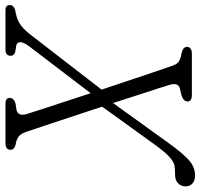

<svg xmlns="http://www.w3.org/2000/svg" viewBox="-48 -716 752 721"><g transform="rotate(90 328.5 -356.0)"><path d="M287 -617Q290 -605.5 300.2 -574.5Q310.5 -543.5 324.8 -499Q339 -454.5 355.5 -404L504.5 -611Q541.5 -662.5 568 -687.2Q594.5 -712 627.5 -712Q648 -712 658.2 -701.5Q668.5 -691 668.5 -677Q668 -658 656.2 -647.5Q644.5 -637 625 -637Q615.5 -637 606.8 -636.5Q598 -636 589.5 -634.5Q576.5 -632 559 -616.8Q541.5 -601.5 515.5 -566L369 -363Q388 -305.5 406.5 -249.5Q425 -193.5 440 -148.5Q455 -103.5 463.5 -78.5Q470 -58 481.5 -49.5Q493 -41 512 -38Q531 -33 531 -19Q531 0 505.5 0H358.5Q346 0 341 -4.5Q336 -9 336 -16Q337 -32.5 358 -38L381 -41.5Q392.5 -43.5 397.2 -53.2Q402 -63 396.5 -80.5Q391.5 -96.5 379.8 -132.8Q368 -169 352 -217.8Q336 -266.5 318.5 -320L143.5 -90.5Q125.5 -66.5 127 -54.5Q128.5 -42.5 140 -40.5L162 -37Q178 -33 178 -19.5Q178 0 155 0H6.5Q-12.5 0 -12.5 -16.5Q-12.5 -30.5 6.5 -36.5Q35.5 -41 55.2 -52.5Q75 -64 96 -90.5L305 -361Q284.5 -422.5 265.5 -479.2Q246.5 -536 232.8 -576.5Q219 -617 214.5 -629Q208.5 -646.5 197 -652.5Q185.5 -658.5 164 -662.5Q144.5 -668 144.5 -682Q144.5 -690.5 151.5 -695.2Q158.5 -700 168.5 -700H326Q350 -700 349.5 -683Q349.5 -669 326.5 -661L301 -655Q277.5 -649 287 -617Z"/></g></svg>

Font: Fraunces 144pt S100 Light
Style: Italic
Weight: 300
Italic angle: -16°
Version: Version 1.000; ttfautohint (v1.8.3)